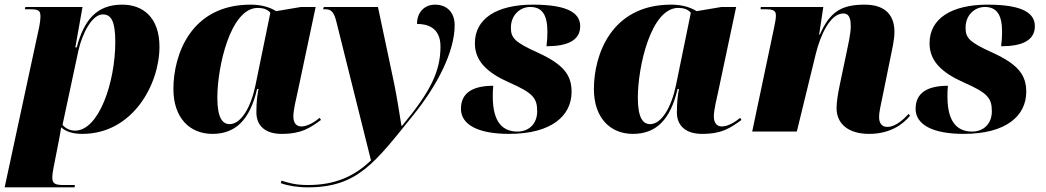

<svg xmlns="http://www.w3.org/2000/svg" viewBox="-42 -566 4499 826"><path d="M127 -452 -22 240H279L280 230H233C195 230 183 224 183 198C183 188 184 179 188 157L212 35C216 13 219 -3 221 -18C242 0 270 10 312 10C529 10 644 -203 644 -365C644 -491 573 -546 484 -546C374 -546 320 -481 288 -362H282L313 -536H67L65 -526H92C130 -526 132 -515 132 -492C132 -483 130 -468 127 -452ZM281 -4C259 -4 239 -14 227 -29L295 -347C311 -421 354 -504 400 -504C434 -504 454 -479 454 -386C454 -211 383 -4 281 -4Z M872 10C971 10 1033 -50 1064 -183H1070C1065 -156 1061 -130 1061 -82C1061 -23 1102 10 1169 10C1257 10 1291 -16 1339 -50L1333 -59C1317 -45 1283 -22 1255 -22C1235 -22 1220 -34 1220 -66C1220 -92 1233 -146 1238 -168L1316 -536H1253L1146 -518C1117 -536 1081 -546 1036 -546C778 -546 704 -329 704 -183C704 -59 774 10 872 10ZM946 -32C916 -32 893 -57 893 -146C893 -278 949 -532 1067 -532C1089 -532 1109 -526 1121 -511L1057 -199C1038 -107 996 -32 946 -32Z M1282 240C1497 240 1571 133 1733 -67C1840 -199 1914 -344 1914 -458C1914 -508 1885 -546 1829 -546C1788 -546 1752 -517 1752 -463C1793 -463 1853 -450 1853 -366C1853 -260 1811 -173 1688 -25H1685C1680 -58 1664 -158 1653 -210L1584 -536H1351L1348 -526H1358C1384 -526 1395 -513 1405 -473L1554 124C1481 194 1398 230 1282 230C1229 230 1196 220 1169 211L1166 222C1196 233 1237 240 1282 240Z M2148 10C2331 10 2417 -68 2417 -171C2417 -242 2384 -288 2273 -339C2171 -385 2156 -403 2156 -447C2156 -502 2196 -536 2239 -536C2291 -536 2313 -501 2313 -429C2313 -410 2312 -390 2309 -367C2399 -367 2454 -392 2454 -453C2454 -504 2412 -546 2251 -546C2095 -546 2001 -486 2001 -380C2001 -304 2052 -254 2149 -211C2251 -166 2269 -144 2269 -87C2269 -35 2235 0 2184 0C2125 0 2078 -35 2078 -150C2078 -164 2078 -180 2080 -197C1991 -197 1941 -166 1941 -98C1941 -30 2014 10 2148 10Z M2681 10C2780 10 2842 -50 2873 -183H2879C2874 -156 2870 -130 2870 -82C2870 -23 2911 10 2978 10C3066 10 3100 -16 3148 -50L3142 -59C3126 -45 3092 -22 3064 -22C3044 -22 3029 -34 3029 -66C3029 -92 3042 -146 3047 -168L3125 -536H3062L2955 -518C2926 -536 2890 -546 2845 -546C2587 -546 2513 -329 2513 -183C2513 -59 2583 10 2681 10ZM2755 -32C2725 -32 2702 -57 2702 -146C2702 -278 2758 -532 2876 -532C2898 -532 2918 -526 2930 -511L2866 -199C2847 -107 2805 -32 2755 -32Z M3697 10C3785 10 3841 -29 3873 -68L3867 -76C3850 -58 3814 -20 3775 -20C3754 -20 3740 -34 3740 -61C3740 -88 3748 -116 3755 -152L3788 -314C3795 -349 3806 -394 3806 -429C3806 -491 3776 -546 3678 -546C3581 -546 3529 -518 3485 -417H3482L3500 -536H3231L3230 -526H3255C3293 -526 3296 -514 3296 -497C3296 -483 3291 -462 3288 -446L3194 0H3386L3467 -332C3487 -414 3529 -508 3586 -508C3616 -508 3618 -476 3618 -452C3618 -420 3606 -370 3601 -345L3571 -202C3562 -159 3557 -126 3557 -101C3557 -33 3608 10 3697 10Z M4104 10C4287 10 4373 -68 4373 -171C4373 -242 4340 -288 4229 -339C4127 -385 4112 -403 4112 -447C4112 -502 4152 -536 4195 -536C4247 -536 4269 -501 4269 -429C4269 -410 4268 -390 4265 -367C4355 -367 4410 -392 4410 -453C4410 -504 4368 -546 4207 -546C4051 -546 3957 -486 3957 -380C3957 -304 4008 -254 4105 -211C4207 -166 4225 -144 4225 -87C4225 -35 4191 0 4140 0C4081 0 4034 -35 4034 -150C4034 -164 4034 -180 4036 -197C3947 -197 3897 -166 3897 -98C3897 -30 3970 10 4104 10Z"/></svg>

Font: Noto Serif Display Black
Style: Italic
Weight: 900
Italic angle: -12°
Designer: Monotype Design Team
Foundry: Monotype Imaging Inc.
Version: Version 2.009